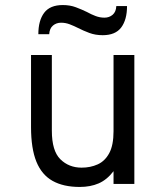

<svg xmlns="http://www.w3.org/2000/svg" viewBox="-20 -729 656 761"><path d="M296 12Q231.5 12 188.5 -12Q145.5 -36 124.2 -88.2Q103 -140.5 103 -225.5V-511H185.5V-211Q185.5 -131 219.2 -97.8Q253 -64.5 303.5 -64.5Q338.5 -64.5 367.2 -77.5Q396 -90.5 413 -122Q430 -153.5 430 -209V-511H512.5V0H430V-50.5Q404 -16.5 371.2 -2.2Q338.5 12 296 12ZM387 -589.5Q358 -589.5 334 -598.5Q310 -607.5 289.5 -618Q272.5 -626.5 256 -632.8Q239.5 -639 222 -639Q203.5 -639 190 -627.8Q176.5 -616.5 175 -593.5H132Q132 -647.5 155 -678.2Q178 -709 229 -709Q257.5 -709 280.8 -700.2Q304 -691.5 324.5 -681.5Q341.5 -672 358.8 -665.5Q376 -659 394 -659Q413 -659 426.5 -670.5Q440 -682 441 -705H483.5Q483.5 -651 460.5 -620.2Q437.5 -589.5 387 -589.5Z"/></svg>

Font: Overpass Mono Light
Style: Regular
Weight: 400
Monospace: yes
Version: Version 4.000